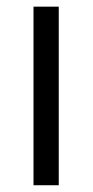

<svg xmlns="http://www.w3.org/2000/svg" viewBox="-20 -548 275 568"><path d="M153.8 -528.3V0H79.1V-528.3Z"/></svg>

Font: Vazirmatn RD Light
Style: Regular
Weight: 300
Designer: Saber Rastikerdar
Foundry: Saber Rastikerdar
Version: Version 32.102